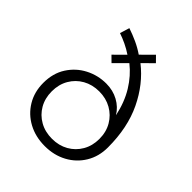

<svg xmlns="http://www.w3.org/2000/svg" viewBox="-238 -1027 1194 1194"><g transform="rotate(45 359.0 -429.5)"><path d="M353.5 16Q434.5 16 498.8 -18.8Q563 -53.5 600.2 -115Q637.5 -176.5 637.5 -256Q637.5 -430 575.5 -559.2Q513.5 -688.5 409.5 -770L478 -837.5L441 -875L365 -799.5Q328.5 -824.5 288 -843Q247.5 -861.5 207 -875L187.5 -812Q220 -801 252.5 -785.5Q285 -770 315.5 -749.5L245 -679.5L282.5 -642.5L361 -721Q422.5 -672.5 466.8 -600.5Q511 -528.5 531 -433Q504 -478 456.2 -504Q408.5 -530 349.5 -530Q276 -530 212 -496.8Q148 -463.5 108.5 -402Q69 -340.5 69 -256Q69 -176.5 106 -115Q143 -53.5 207.2 -18.8Q271.5 16 353.5 16ZM353 -48Q292 -48 244.8 -74.8Q197.5 -101.5 170.5 -148.5Q143.5 -195.5 143.5 -256Q143.5 -317 170.8 -364Q198 -411 245.5 -437.8Q293 -464.5 353 -464.5Q413 -464.5 460.2 -437.8Q507.5 -411 535 -364Q562.5 -317 562.5 -256Q562.5 -195.5 535.2 -148.5Q508 -101.5 460.8 -74.8Q413.5 -48 353 -48Z"/></g></svg>

Font: Spartan
Style: Regular
Weight: 400
Designer: Matt Bailey, Mirko Velimirovic
Foundry: Matt Bailey
Version: Version 1.003; ttfautohint (v1.8.3)